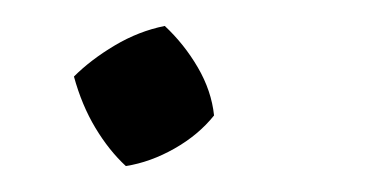

<svg xmlns="http://www.w3.org/2000/svg" viewBox="-20 -126 300 148"><path d="M77 2Q64 -10 53.5 -27.5Q43 -45 37 -67Q50 -80 68.5 -91Q87 -102 107 -106Q122 -92 132.5 -74Q143 -56 145 -37Q133 -22 114.5 -11.5Q96 -1 77 2Z"/></svg>

Font: Piazzolla 24pt
Style: Italic
Weight: 400
Italic angle: -11.3°
Designer: Juan Pablo del Peral
Foundry: Huerta Tipografica
Version: Version 2.005